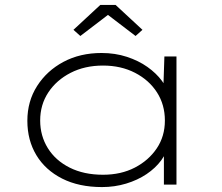

<svg xmlns="http://www.w3.org/2000/svg" viewBox="-20 -749 900 779"><path d="M394 10Q300 10 232 -24.5Q164 -59 127.5 -119.5Q91 -180 91 -259Q91 -338 130.5 -400Q170 -462 237.5 -498Q305 -534 392 -534Q447 -534 494.5 -518.5Q542 -503 578 -477.5Q614 -452 637 -421Q660 -390 666 -360L642 -369L647 -520H696V0H645V-144L663 -168Q658 -131 634.5 -99Q611 -67 574.5 -42.5Q538 -18 491.5 -4Q445 10 394 10ZM398 -40Q471 -40 527 -69Q583 -98 616 -147Q649 -196 649 -260Q649 -324 617 -374Q585 -424 528 -453.5Q471 -483 398 -483Q324 -483 266.5 -453.5Q209 -424 176 -374Q143 -324 143 -260Q143 -198 174 -148Q205 -98 262.5 -69Q320 -40 398 -40ZM306 -603 278 -628 387 -729H449L558 -628L530 -603L403 -700H433Z"/></svg>

Font: Lexend Peta ExtraLight
Style: Regular
Weight: 250
Version: Version 1.007